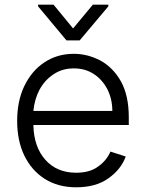

<svg xmlns="http://www.w3.org/2000/svg" viewBox="-20 -784 621 817"><path d="M170 -23Q114 -59 83 -123Q53 -186 53 -270Q53 -353 83 -417Q115 -483 168 -518Q223 -555 294 -555Q353 -555 408 -526Q462 -496 495 -437Q528 -377 528 -285V-252H122Q124 -159 173 -104Q222 -49 304 -49Q362 -49 397 -75Q433 -100 450 -139L515 -118Q495 -63 441 -25Q388 13 304 13Q227 13 170 -23ZM437 -404Q415 -446 379 -469Q343 -493 294 -493Q245 -493 208 -468Q171 -444 148 -402Q127 -362 122 -312H458Q458 -362 437 -404ZM375 -764H441V-757L319 -612H263L142 -757V-764H208L291 -663Z"/></svg>

Font: Sinter Normal
Style: Regular
Weight: 350
Foundry: Adobe & rsms
Version: Version 1.000